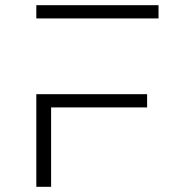

<svg xmlns="http://www.w3.org/2000/svg" viewBox="-20 -720 672 740"><path d="M120 -357H547V-306H177V0H120ZM120 -700H591V-649H120Z"/></svg>

Font: Montserrat-Alt1 Light
Style: Regular
Weight: 300
Designer: Differentunic
Foundry: Differentunic
Version: Version 7.222